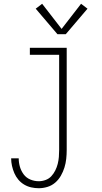

<svg xmlns="http://www.w3.org/2000/svg" viewBox="-20 -783 540 1016"><path d="M185 213Q165 213 145 208.5Q125 204 107.5 193.5Q90 183 77 167.5Q64 152 56 133.5Q48 115 43.5 95Q39 75 39 55H79Q79 78 85.5 100Q92 122 105.5 140Q119 158 140.5 167Q162 176 185 176Q203 176 221 169.5Q239 163 251.5 149.5Q264 136 272.5 119Q281 102 285.5 84Q290 66 291.5 47.5Q293 29 293 10V-493H138V-530H333V10Q333 34 330.5 57.5Q328 81 321 103.5Q314 126 302 147Q290 168 272 183.5Q254 199 231 206Q208 213 185 213ZM284 -602 169 -737 203 -763 306 -630 409 -763 443 -737 328 -602Z"/></svg>

Font: Iosevka Slab Extralight
Style: Regular
Weight: 200
Monospace: yes
Designer: Belleve Invis
Foundry: Belleve Invis
Version: Version 11.1.1; ttfautohint (v1.8.3)